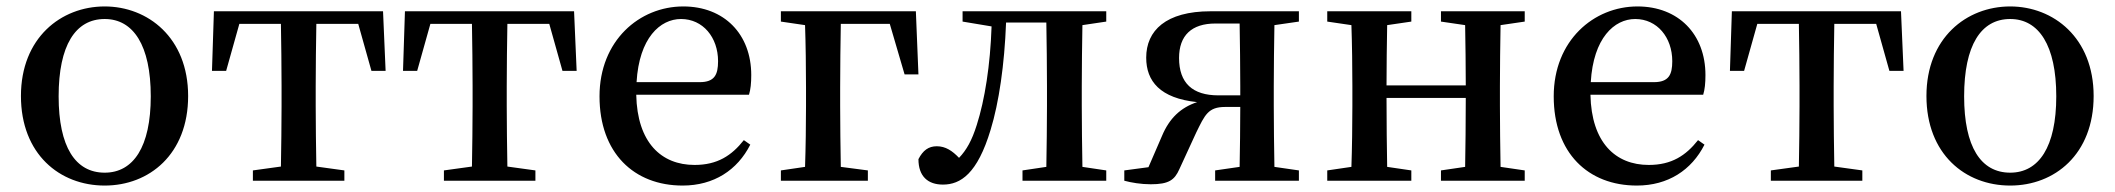

<svg xmlns="http://www.w3.org/2000/svg" viewBox="-20 -561 6565 596"><path d="M305 15C443 15 564 -82 564 -263C564 -444 439 -541 305 -541C169 -541 45 -443 45 -263C45 -83 165 15 305 15ZM305 -25C214 -25 162 -105 162 -262C162 -420 214 -502 305 -502C394 -502 448 -420 448 -262C448 -105 394 -25 305 -25Z M1092 -487 1133 -341H1177L1169 -526H644L638 -341H682L723 -487H852C853 -431 854 -350 854 -294V-232C854 -178 853 -100 852 -44L765 -32V0H1049V-32L962 -44C961 -100 960 -178 960 -232V-294C960 -350 961 -431 962 -487Z M1685 -487 1726 -341H1770L1762 -526H1237L1231 -341H1275L1316 -487H1445C1446 -431 1447 -350 1447 -294V-232C1447 -178 1446 -100 1445 -44L1358 -32V0H1642V-32L1555 -44C1554 -100 1553 -178 1553 -232V-294C1553 -350 1554 -431 1555 -487Z M1956 -306C1964 -443 2029 -502 2094 -502C2162 -502 2209 -445 2209 -371C2209 -329 2198 -306 2152 -306ZM2305 -267C2310 -283 2312 -303 2312 -328C2312 -455 2228 -541 2101 -541C1965 -541 1841 -435 1841 -262C1841 -86 1948 15 2099 15C2196 15 2269 -33 2309 -112L2289 -126C2251 -78 2207 -49 2136 -49C2033 -49 1958 -118 1955 -267Z M2742 -487 2788 -330H2831L2823 -526H2404V-494L2479 -483C2481 -427 2482 -348 2482 -290V-232C2482 -178 2481 -99 2479 -43L2404 -32V0H2674V-32L2590 -43C2589 -99 2588 -178 2588 -232V-290C2588 -349 2589 -431 2590 -487Z M3414 -494V-526H2968V-494L3058 -479C3054 -359 3037 -251 3012 -173C2997 -125 2980 -95 2957 -71C2936 -93 2915 -107 2888 -107C2862 -107 2845 -94 2831 -67C2831 -13 2861 12 2907 12C2962 12 3014 -22 3055 -158C3081 -243 3098 -360 3103 -491H3228C3229 -435 3230 -351 3230 -294V-232C3230 -178 3229 -99 3228 -43L3154 -32V0H3414V-32L3340 -43C3339 -99 3338 -178 3338 -232V-294C3338 -349 3339 -427 3340 -483Z M3762 -265C3682 -265 3640 -303 3640 -381C3640 -451 3679 -488 3753 -488H3828C3829 -432 3830 -350 3830 -294V-265ZM4012 -494V-526H3738C3599 -526 3538 -466 3538 -382C3538 -309 3581 -256 3696 -244C3645 -227 3610 -194 3587 -139L3545 -42L3470 -32V0C3492 6 3522 11 3552 11C3608 11 3626 -2 3641 -36L3693 -149C3720 -204 3730 -229 3783 -229H3830C3830 -170 3829 -96 3828 -43L3752 -32V0H4012V-32L3936 -43C3935 -99 3934 -178 3934 -232V-294C3934 -349 3935 -427 3936 -483Z M4713 -494V-526H4453V-494L4528 -483C4529 -429 4530 -353 4530 -296H4284C4284 -353 4285 -429 4286 -483L4361 -494V-526H4100V-494L4175 -483C4177 -427 4178 -349 4178 -294V-232C4178 -178 4177 -99 4175 -43L4100 -32V0H4361V-32L4286 -43C4285 -99 4284 -180 4284 -257H4530C4530 -180 4529 -99 4528 -43L4453 -32V0H4713V-32L4638 -43C4637 -99 4636 -178 4636 -232V-294C4636 -349 4637 -427 4638 -483Z M4918 -306C4926 -443 4991 -502 5056 -502C5124 -502 5171 -445 5171 -371C5171 -329 5160 -306 5114 -306ZM5267 -267C5272 -283 5274 -303 5274 -328C5274 -455 5190 -541 5063 -541C4927 -541 4803 -435 4803 -262C4803 -86 4910 15 5061 15C5158 15 5231 -33 5271 -112L5251 -126C5213 -78 5169 -49 5098 -49C4995 -49 4920 -118 4917 -267Z M5804 -487 5845 -341H5889L5881 -526H5356L5350 -341H5394L5435 -487H5564C5565 -431 5566 -350 5566 -294V-232C5566 -178 5565 -100 5564 -44L5477 -32V0H5761V-32L5674 -44C5673 -100 5672 -178 5672 -232V-294C5672 -350 5673 -431 5674 -487Z M6220 15C6358 15 6479 -82 6479 -263C6479 -444 6354 -541 6220 -541C6084 -541 5960 -443 5960 -263C5960 -83 6080 15 6220 15ZM6220 -25C6129 -25 6077 -105 6077 -262C6077 -420 6129 -502 6220 -502C6309 -502 6363 -420 6363 -262C6363 -105 6309 -25 6220 -25Z"/></svg>

Font: Source Han Serif CN SemiBold
Style: Regular
Weight: 600
Designer: Ryoko NISHIZUKA 西塚涼子 (kana & ideographs); Frank Grießhammer (Latin, Greek & Cyrillic); Wenlong ZHANG 张文龙 (bopomofo); San
Foundry: Adobe Systems Incorporated
Version: Version 1.000;PS 1;hotconv 16.6.53;makeotf.lib2.5.65590